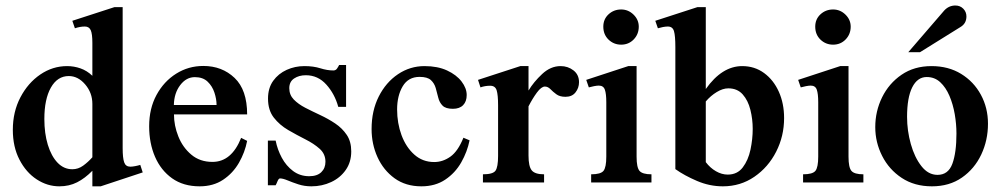

<svg xmlns="http://www.w3.org/2000/svg" viewBox="-20 -653 3582 687"><path d="M490.7 -36.1 340.3 13.7H310.5V-42Q284.2 -15.1 255.9 -0.7Q227.5 13.7 192.4 13.7Q149.4 13.7 111.3 -11.2Q73.2 -36.1 49.6 -81.8Q25.9 -127.4 25.9 -188.5Q25.9 -252.9 53 -304.7Q80.1 -356.4 124.3 -386.5Q168.5 -416.5 220.2 -416.5Q244.6 -416.5 267.8 -408.4Q291 -400.4 310.5 -381.8V-499.5Q310.5 -531.7 304.7 -544.9Q298.8 -558.1 283.7 -558.1Q266.6 -558.1 248 -551.8L238.8 -578.6L389.2 -627.4H418.9V-122.6Q418.9 -87.9 424.3 -72.3Q429.7 -56.6 446.3 -56.6Q453.6 -56.6 463.9 -58.6Q474.1 -60.5 481.9 -63ZM310.5 -90.3V-281.2Q310.5 -320.8 284.9 -350.8Q259.3 -380.9 226.1 -380.9Q185.5 -380.9 162.1 -339.6Q138.7 -298.3 138.7 -227.1Q138.7 -175.8 151.1 -135Q163.6 -94.2 186 -70.8Q208.5 -47.4 238.8 -47.4Q259.8 -47.4 277.6 -60.3Q295.4 -73.2 310.5 -90.3Z M842.8 -159.7 864.3 -148.9Q856.4 -107.9 835 -70.6Q813.5 -33.2 778.3 -9.8Q743.2 13.7 694.3 13.7Q636.2 13.7 595.9 -14.9Q555.7 -43.5 534.7 -92Q513.7 -140.6 513.7 -201.2Q513.7 -264.6 540 -313.2Q566.4 -361.8 610.4 -389.4Q654.3 -417 707.5 -417Q774.4 -417 819.3 -374.3Q864.3 -331.5 864.3 -243.7H602.5Q602.5 -203.6 618.2 -164.6Q633.8 -125.5 664.6 -99.6Q695.3 -73.7 740.2 -73.7Q808.6 -73.7 842.8 -159.7ZM602.1 -277.3H754.9Q754.9 -298.3 747.3 -321.5Q739.7 -344.7 722.9 -360.8Q706.1 -377 677.2 -377Q646.5 -377 624.8 -348.4Q603 -319.8 602.1 -277.3Z M1236.8 -111.3Q1236.8 -72.8 1217 -44.7Q1197.3 -16.6 1164.8 -1.5Q1132.3 13.7 1094.2 13.7Q1069.3 13.7 1047.6 6.6Q1025.9 -0.5 1009 -7.6Q992.2 -14.6 981.9 -14.6Q977.1 -14.6 972.9 -4.4Q968.8 5.9 966.3 9.8H938.5V-149.9H966.3Q972.7 -117.7 988.3 -88.6Q1003.9 -59.6 1028.8 -41Q1053.7 -22.5 1086.4 -22.5Q1114.7 -22.5 1129.6 -36.9Q1144.5 -51.3 1144.5 -74.2Q1144.5 -102.1 1123.8 -120.6Q1103 -139.2 1072.5 -154.5Q1042 -169.9 1011.2 -187.7Q980.5 -205.6 959.7 -232.2Q939 -258.8 939 -300.3Q939 -337.9 957.5 -363.8Q976.1 -389.6 1005.9 -403.1Q1035.6 -416.5 1069.3 -416.5Q1101.6 -416.5 1126.2 -408.7Q1150.9 -400.9 1172.9 -400.9Q1181.2 -400.9 1185.8 -407.5Q1190.4 -414.1 1193.4 -420.4H1218.3V-270.5H1190.4Q1177.7 -316.9 1147.7 -350.3Q1117.7 -383.8 1074.2 -383.8Q1049.8 -383.8 1032.5 -372.3Q1015.1 -360.8 1015.1 -337.4Q1015.1 -313.5 1031.2 -296.9Q1047.4 -280.3 1072.5 -267.3Q1097.7 -254.4 1126 -241.2Q1154.3 -228 1179.4 -211.2Q1204.6 -194.3 1220.7 -170.4Q1236.8 -146.5 1236.8 -111.3Z M1638.2 -160.2 1660.2 -150.9Q1651.9 -109.9 1630.4 -72Q1608.9 -34.2 1573.2 -10.3Q1537.6 13.7 1487.8 13.7Q1431.6 13.7 1391.8 -15.1Q1352.1 -43.9 1330.8 -90.6Q1309.6 -137.2 1309.6 -191.4Q1309.6 -256.8 1335.2 -307.6Q1360.8 -358.4 1404.1 -387.5Q1447.3 -416.5 1499 -416.5Q1545.9 -416.5 1579.6 -400.9Q1613.3 -385.3 1631.6 -361.3Q1649.9 -337.4 1649.9 -313Q1649.9 -290 1637.2 -276.9Q1624.5 -263.7 1600.6 -263.7Q1574.7 -263.7 1563.5 -275.1Q1552.2 -286.6 1548.1 -303.7Q1543.9 -320.8 1539.1 -337.9Q1534.2 -355 1521.7 -366.5Q1509.3 -377.9 1481.4 -377.9Q1440.9 -377.9 1420.9 -344.2Q1400.9 -310.5 1400.9 -261.2Q1400.9 -212.4 1416.7 -169.4Q1432.6 -126.5 1462.4 -99.9Q1492.2 -73.2 1533.7 -73.2Q1564.5 -73.2 1591.6 -92.5Q1618.7 -111.8 1638.2 -160.2Z M2051.8 -358.9Q2051.8 -338.4 2039.3 -322.5Q2026.9 -306.6 2003.4 -306.6Q1982.9 -306.6 1970.7 -315.7Q1958.5 -324.7 1949.5 -334Q1940.4 -343.3 1929.7 -343.3Q1917 -343.3 1901.1 -321.8Q1885.3 -300.3 1871.1 -272.5V-96.2Q1871.1 -57.6 1882.6 -43.5Q1894 -29.3 1926.8 -29.3V0H1708V-29.3Q1743.7 -29.3 1752.9 -42.2Q1762.2 -55.2 1762.2 -95.2V-276.4Q1762.2 -313.5 1757.1 -329.8Q1752 -346.2 1733.9 -346.2Q1715.3 -346.2 1699.2 -340.3L1690.4 -367.2L1841.8 -416.5H1871.1V-329.1Q1889.6 -359.9 1919.9 -388.2Q1950.2 -416.5 1985.8 -416.5Q2012.2 -416.5 2032 -401.1Q2051.8 -385.7 2051.8 -358.9Z M2265.6 -557.6Q2265.6 -530.8 2247.6 -512Q2229.5 -493.2 2202.6 -493.2Q2176.3 -493.2 2157.5 -511.2Q2138.7 -529.3 2138.7 -557.6Q2138.7 -584.5 2157.5 -601.8Q2176.3 -619.1 2202.6 -619.1Q2228 -619.1 2246.8 -600.8Q2265.6 -582.5 2265.6 -557.6ZM2311 0H2095.2V-29.3Q2129.4 -29.3 2139.4 -41.7Q2149.4 -54.2 2149.4 -92.8V-287.1Q2149.4 -317.4 2144.3 -332Q2139.2 -346.7 2122.6 -346.7Q2115.7 -346.7 2105.5 -344.7Q2095.2 -342.8 2086.9 -340.3L2077.6 -367.2L2228 -416.5H2257.8V-92.3Q2257.8 -53.7 2268.3 -41.5Q2278.8 -29.3 2311 -29.3Z M2785.6 -230.5Q2785.6 -166 2757.3 -110.4Q2729 -54.7 2679.2 -20.5Q2629.4 13.7 2566.4 13.7Q2519 13.7 2473.9 -5.6Q2428.7 -24.9 2396.5 -47.9V-484.4Q2396.5 -524.9 2391.6 -541.5Q2386.7 -558.1 2369.6 -558.1Q2361.8 -558.1 2351.8 -556.2Q2341.8 -554.2 2334 -551.8L2324.7 -578.6L2475.1 -627.4H2505.4V-334.5Q2563.5 -416.5 2635.7 -416.5Q2680.2 -416.5 2714.1 -391.6Q2748 -366.7 2766.8 -324.7Q2785.6 -282.7 2785.6 -230.5ZM2673.3 -191.9Q2673.3 -226.6 2665 -260Q2656.7 -293.5 2637.5 -315.2Q2618.2 -336.9 2585.9 -336.9Q2566.4 -336.9 2544.7 -323.7Q2522.9 -310.5 2505.4 -290V-72.8Q2521 -52.2 2541.7 -40.3Q2562.5 -28.3 2584 -28.3Q2618.2 -28.3 2637.7 -54Q2657.2 -79.6 2665.3 -117.4Q2673.3 -155.3 2673.3 -191.9Z M3023.9 -557.6Q3023.9 -530.8 3005.9 -512Q2987.8 -493.2 2960.9 -493.2Q2934.6 -493.2 2915.8 -511.2Q2897 -529.3 2897 -557.6Q2897 -584.5 2915.8 -601.8Q2934.6 -619.1 2960.9 -619.1Q2986.3 -619.1 3005.1 -600.8Q3023.9 -582.5 3023.9 -557.6ZM3069.3 0H2853.5V-29.3Q2887.7 -29.3 2897.7 -41.7Q2907.7 -54.2 2907.7 -92.8V-287.1Q2907.7 -317.4 2902.6 -332Q2897.5 -346.7 2880.9 -346.7Q2874 -346.7 2863.8 -344.7Q2853.5 -342.8 2845.2 -340.3L2835.9 -367.2L2986.3 -416.5H3016.1V-92.3Q3016.1 -53.7 3026.6 -41.5Q3037.1 -29.3 3069.3 -29.3Z M3515.1 -210.4Q3515.1 -150.9 3491 -99.9Q3466.8 -48.8 3421.9 -17.6Q3377 13.7 3314.5 13.7Q3252 13.7 3206.5 -16.4Q3161.1 -46.4 3136.5 -95Q3111.8 -143.6 3111.8 -198.2Q3111.8 -254.9 3136.2 -304.7Q3160.6 -354.5 3205.8 -385.5Q3251 -416.5 3313 -416.5Q3373.5 -416.5 3418.9 -388.7Q3464.4 -360.8 3489.7 -314Q3515.1 -267.1 3515.1 -210.4ZM3402.3 -175.3Q3402.3 -209 3396.2 -244.4Q3390.1 -279.8 3377.2 -310.1Q3364.3 -340.3 3344.2 -358.9Q3324.2 -377.4 3295.9 -377.4Q3262.7 -377.4 3244.1 -340.6Q3225.6 -303.7 3225.6 -234.9Q3225.6 -185.5 3239 -137.7Q3252.4 -89.8 3276.9 -58.6Q3301.3 -27.3 3334.5 -27.3Q3373 -27.3 3387.7 -67.1Q3402.3 -106.9 3402.3 -175.3ZM3438 -594.2Q3438 -568.8 3416.5 -556.2L3272 -466.3H3230L3358.4 -615.2Q3375 -633.3 3398.4 -633.3Q3415.5 -633.3 3426.8 -621.8Q3438 -610.4 3438 -594.2Z"/></svg>

Font: Scheherazade New SemiBold
Style: Regular
Weight: 600
Designer: SIL International
Foundry: SIL International
Version: Version 4.000